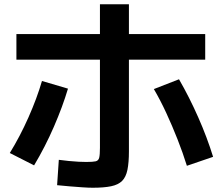

<svg xmlns="http://www.w3.org/2000/svg" viewBox="-20 -837 1040 901"><path d="M415 44Q395 44 366.5 42Q338 40 307 37.5Q276 35 248 32L256 -87Q279 -84 303.5 -81.5Q328 -79 349 -78Q370 -77 385 -77Q416 -77 429 -80Q442 -83 445.5 -97Q449 -111 449 -143V-817H585V-127Q585 -74 578 -40Q571 -6 553 12Q535 30 501.5 37Q468 44 415 44ZM26 -119Q74 -197 113.5 -286Q153 -375 177 -457L299 -421Q274 -337 233 -242.5Q192 -148 140 -61ZM857 -59Q838 -120 813 -183.5Q788 -247 760 -307.5Q732 -368 702 -419L820 -465Q868 -382 910 -287Q952 -192 980 -101ZM57 -557V-677H943V-557Z"/></svg>

Font: M PLUS 1 Thin
Style: Bold
Weight: 700
Version: Version 1.001